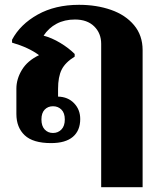

<svg xmlns="http://www.w3.org/2000/svg" viewBox="-20 -584 665 797"><path d="M400 -402Q400 -446 371 -474.5Q342 -503 291 -503Q248 -503 215 -485.5Q182 -468 161 -436Q195 -427 230 -406Q265 -385 290 -360V-349Q251 -325 236 -295Q221 -265 221 -215V-183Q262 -182 287.5 -155.5Q313 -129 313 -90Q313 -42 282.5 -16Q252 10 192 10Q117 10 82.5 -22.5Q48 -55 48 -111V-216Q48 -256 71 -294Q94 -332 142 -355Q99 -387 30 -407V-419Q64 -483 136.5 -523.5Q209 -564 308 -564Q381 -564 441 -543Q501 -522 536.5 -479.5Q572 -437 572 -376V193H400ZM249 -88Q249 -115 235 -129Q221 -143 200 -143Q179 -143 165.5 -129Q152 -115 152 -88Q152 -61 165.5 -46.5Q179 -32 200 -32Q221 -32 235 -46.5Q249 -61 249 -88Z"/></svg>

Font: Trirong ExtraBold
Style: Regular
Weight: 800
Designer: Katatrad Team
Foundry: CadsonDemak
Version: Version 1.001